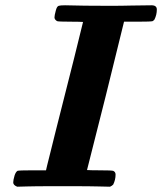

<svg xmlns="http://www.w3.org/2000/svg" viewBox="-20 -706 613 726"><path d="M154 -62Q154 -63 158 -79.5Q162 -96 171 -131.5Q180 -167 190 -208Q191 -210 260 -485L294 -623Q278 -624 247 -624Q202 -624 196 -626Q186 -632 186 -640Q186 -648 191 -666Q195 -682 202 -684Q208 -686 226 -686Q294 -684 393 -684Q441 -684 476 -685Q511 -686 553 -686Q573 -686 573 -670Q573 -650 564 -632Q562 -630 560 -628L557 -626Q551 -624 501 -624H449L380 -344L309 -63Q325 -62 356 -62Q402 -62 408 -60Q417 -56 417 -46Q417 -26 408 -8Q403 -3 396 0L352 -1Q334 -2 216 -2Q99 -2 82 -1L45 0Q30 -6 30 -16Q30 -25 35 -42Q39 -55 46 -60Q52 -62 102 -62Z"/></svg>

Font: KaTeX_Math
Style: Bold Italic
Weight: 700
Version: Version